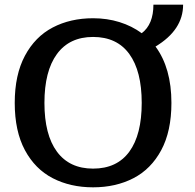

<svg xmlns="http://www.w3.org/2000/svg" viewBox="-20 -787 835 821"><path d="M43 -347Q43 -467 86.5 -548.5Q130 -630 205.5 -669.5Q281 -709 378 -709Q438 -709 491 -692.5Q544 -676 586 -645Q636 -683 636 -767H763Q763 -659 645 -588Q713 -496 713 -347Q713 -226 669.5 -145Q626 -64 550.5 -25Q475 14 378 14Q281 14 205.5 -25Q130 -64 86.5 -145Q43 -226 43 -347ZM586 -347Q586 -483 533 -556Q480 -629 378 -629Q277 -629 223.5 -556Q170 -483 170 -347Q170 -211 223.5 -138.5Q277 -66 378 -66Q480 -66 533 -138.5Q586 -211 586 -347Z"/></svg>

Font: Maitree Semibold
Style: Regular
Weight: 600
Designer: CadsonDemak Team
Foundry: CadsonDemak
Version: Version 1.010